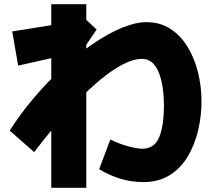

<svg xmlns="http://www.w3.org/2000/svg" viewBox="-20 -820 1040 910"><path d="M660 43Q599 43 545.5 25.5Q492 8 450 -18L503 -159Q547 -137 589.5 -126Q632 -115 654 -115Q711 -115 734 -168.5Q757 -222 757 -324Q757 -360 752 -398Q747 -436 735.5 -468.5Q724 -501 704 -521Q684 -541 654 -541Q612 -541 561.5 -514.5Q511 -488 456.5 -443Q402 -398 347 -340.5Q292 -283 239.5 -221Q187 -159 142 -99L26 -201Q76 -280 140 -355.5Q204 -431 275 -496Q346 -561 418 -610.5Q490 -660 556 -687.5Q622 -715 674 -715Q738 -715 786.5 -684Q835 -653 868 -599.5Q901 -546 918 -479Q935 -412 935 -340Q935 -270 919 -202Q903 -134 870 -78.5Q837 -23 784.5 10Q732 43 660 43ZM223 70V-800H389V70ZM66 -509 38 -671 388 -727 438 -680 383 -599 369 -577Z"/></svg>

Font: Murecho Thin Black
Style: Regular
Weight: 900
Version: Version 1.010